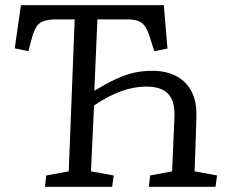

<svg xmlns="http://www.w3.org/2000/svg" viewBox="-20 -723 885 743"><path d="M345 -372Q392 -400 428.5 -417Q465 -434 498.5 -441.5Q532 -449 569 -449Q624 -449 663 -428Q702 -407 722 -367.5Q742 -328 740 -272Q739 -236 738 -201Q737 -166 735.5 -130.5Q734 -95 733 -60L820 -44L814 0H556L561 -44L646 -60Q648 -111 650.5 -163Q653 -215 655 -267Q658 -330 631.5 -359Q605 -388 546 -388Q498 -388 447.5 -369.5Q397 -351 344 -315L332 -60L420 -44L414 0H154L159 -44L246 -60L269 -648H199Q168 -648 149 -641.5Q130 -635 119.5 -617Q109 -599 101 -567L90 -525L37 -536L61 -703H614L628 -535L577 -525L564 -566Q554 -600 543.5 -617.5Q533 -635 516 -641.5Q499 -648 471 -648H357Z"/></svg>

Font: Literata 18pt
Style: Italic
Weight: 400
Italic angle: -2°
Designer: Latin by Veronika Burian and Jose Scaglione. Greek by Irene Vlachou. Cyrillic by Vera Evstafieva
Foundry: TypeTogether
Version: Version 3.103;gftools[0.9.29]